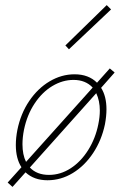

<svg xmlns="http://www.w3.org/2000/svg" viewBox="-20 -703 479 752"><path d="M376 -359Q397 -326 397 -275Q397 -248 391 -216Q378 -154 345 -104Q312 -54 265.5 -25.5Q219 3 166 3Q113 3 80 -28L29 29L10 12L64 -48Q42 -82 42 -135Q42 -163 48 -194Q61 -258 94.5 -307.5Q128 -357 174.5 -384.5Q221 -412 272 -412Q327 -412 360 -379L410 -435L429 -419ZM68 -138Q68 -97 82 -69L343 -360Q315 -390 268 -390Q225 -390 185 -366Q145 -342 115.5 -297.5Q86 -253 74 -195Q68 -165 68 -138ZM371 -270Q371 -308 357 -338L97 -47Q124 -18 172 -18Q217 -18 257 -44Q297 -70 325.5 -115.5Q354 -161 365 -216Q371 -245 371 -270ZM236 -525 398 -683 415 -666 250 -510Z"/></svg>

Font: Ysabeau Extralight
Style: Italic
Weight: 200
Italic angle: -12°
Designer: Christian Thalmann (Catharsis Fonts)
Version: Version 0.003